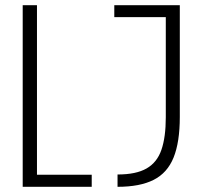

<svg xmlns="http://www.w3.org/2000/svg" viewBox="-20 -720 765 740"><path d="M67.5 0V-700H122.5V-46.5H333.5V0ZM433 0V-47.5Q504.5 -47.5 545 -70.8Q585.5 -94 602.2 -142.8Q619 -191.5 619 -268V-654H420.5V-700H673V-269.5Q673 -172 649 -112.8Q625 -53.5 572.2 -26.8Q519.5 0 433 0Z"/></svg>

Font: Trispace SemiCondensed ExtraLight
Style: Regular
Weight: 200
Width: 4
Designer: Tyler Finck
Foundry: Etcetera Type Company
Version: Version 1.210; ttfautohint (v1.8.3)